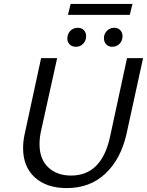

<svg xmlns="http://www.w3.org/2000/svg" viewBox="-20 -955 751 981"><path d="M98 -198Q98 -231 105 -265L190 -658H272L189 -283Q182 -251 182 -218Q182 -142 226.5 -100Q271 -58 343 -58Q499 -58 542 -255L629 -658H711L626 -269Q597 -142 518.5 -68Q440 6 321 6Q218 6 158 -48.5Q98 -103 98 -198ZM341 -935H657L643 -879H327ZM324 -758Q324 -781 339 -797Q354 -813 378 -813Q397 -813 408.5 -801Q420 -789 420 -770Q420 -747 405 -731.5Q390 -716 368 -716Q348 -716 336 -728Q324 -740 324 -758ZM511 -760Q511 -767 512 -771Q516 -789 530 -801Q544 -813 564 -813Q583 -813 594.5 -801Q606 -789 606 -770Q606 -747 591 -731.5Q576 -716 554 -716Q534 -716 522.5 -728.5Q511 -741 511 -760Z"/></svg>

Font: Ysabeau Medium
Style: Italic
Weight: 500
Italic angle: -12°
Designer: Christian Thalmann (Catharsis Fonts)
Version: Version 0.003